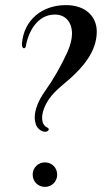

<svg xmlns="http://www.w3.org/2000/svg" viewBox="-20 -727 406 752"><path d="M156 -211C159 -211 161 -211 163 -212C168 -214 171 -217 171 -221C171 -223 169 -226 166 -227C154 -232 145 -244 145 -266C145 -275 147 -287 152 -301C173 -356 211 -381 253 -418C301 -461 359 -523 359 -603C359 -661 317 -707 238 -707C145 -707 73 -649 66 -556V-553C66 -542 70 -538 74 -538C77 -538 80 -541 81 -545C91 -604 127 -670 195 -670C235 -670 262 -642 262 -595C262 -575 256 -550 244 -523C220 -470 187 -413 159 -374C130 -334 116 -297 116 -267C116 -258 118 -249 120 -241C125 -224 142 -211 156 -211ZM156 5C183 5 204 -16 204 -43C204 -70 183 -91 156 -91C129 -91 108 -70 108 -43C108 -16 129 5 156 5Z"/></svg>

Font: Style Script
Style: Regular
Weight: 400
Designer: Robert E. Leuschke
Foundry: Robert E. Leuschke
Version: Version 1.010